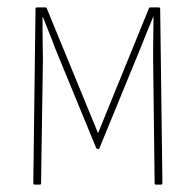

<svg xmlns="http://www.w3.org/2000/svg" viewBox="-20 -499 530 519"><path d="M74 0Q70 0 70 -4L76 -475Q76 -479 80 -479H103Q106 -479 107 -475L245 -139L382 -475Q383 -479 386 -479H409Q413 -479 413 -475L419 -4Q419 0 415 0H401Q398 0 398 -4L394 -332Q394 -347 394 -369.5Q394 -392 394.5 -415Q395 -438 395 -453H394Q385 -431 376 -409.5Q367 -388 359 -367L249 -99Q248 -96 245 -96Q242 -96 240 -99L128 -371Q121 -391 112.5 -411.5Q104 -432 96 -453H95Q95 -439 95 -416.5Q95 -394 95.5 -372.5Q96 -351 96 -337L91 -4Q91 0 88 0Z"/></svg>

Font: Sofia Sans Condensed Thin
Style: Regular
Weight: 250
Version: Version 4.100